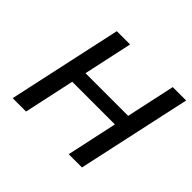

<svg xmlns="http://www.w3.org/2000/svg" viewBox="-153 -851 1044 1044"><g transform="rotate(45 369.5 -329.0)"><path d="M488 0 630 -658H733L590 0ZM57 0 200 -658H302L160 0ZM152 -292 170 -376H640L622 -292Z"/></g></svg>

Font: Ysabeau Office SemiBold
Style: Italic
Weight: 600
Italic angle: -12°
Designer: Christian Thalmann (Catharsis Fonts)
Version: Version 2.001;gftools[0.9.30]; featfreeze: tnum,lnum,ss02